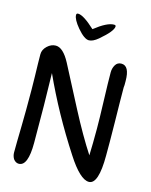

<svg xmlns="http://www.w3.org/2000/svg" viewBox="-112 -813 698 886"><g transform="rotate(15 237.0 -370.0)"><path d="M229 -634Q207 -634 173 -674Q142 -711 142 -732Q142 -740 150 -740Q176 -740 232 -688Q290 -734 323 -734Q332 -734 332 -728Q332 -705 273 -655Q248 -634 229 -634ZM64 0Q49 0 38 -15Q30 -29 30 -45Q30 -67 30.5 -99Q31 -131 32 -174Q33 -217 33 -249Q33 -281 33 -303Q33 -320 33 -347Q33 -374 32 -409Q31 -444 30.5 -470.5Q30 -497 30 -514Q30 -536 48.5 -553.5Q67 -571 89 -571Q124 -571 157 -509L259 -313Q318 -200 369 -122Q370 -149 370.5 -181Q371 -213 371 -250Q371 -294 368 -384Q365 -473 365 -517Q365 -537 374.5 -553Q384 -569 403 -569Q442 -569 442 -496V-477Q441 -471 441 -467Q441 -463 441 -461Q441 -435 441.5 -395.5Q442 -356 443 -302Q444 -248 444 -208Q444 -168 444 -141Q444 -3 398 -3Q356 -3 293 -101Q183 -270 104 -444Q106 -372 107 -289.5Q108 -207 108 -111Q108 0 64 0Z"/></g></svg>

Font: Dongol
Style: Regular
Weight: 400
Designer: Abdo Mohamed and Ibrahim Hamdi
Foundry: Protype Foundry
Version: Version 1.000;hotconv 1.0.109;makeotfexe 2.5.65596